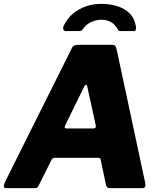

<svg xmlns="http://www.w3.org/2000/svg" viewBox="-31 -974 836 994"><path d="M0 0Q-10 0 -11 -9Q-12 -18 -2 -38L341 -725Q346 -736 355 -739Q364 -742 376 -742H550Q563 -742 567.5 -733Q572 -724 574 -713L721 -26Q723 -17 720.5 -8.5Q718 0 707 0H535Q521 0 517 -20L490 -148Q489 -157 478 -157H252Q241 -157 235 -145L167 -9Q164 -4 160.5 -2Q157 0 146 0H0ZM453 -309Q469 -309 464 -328L421 -525Q420 -535 415 -535Q410 -535 405 -526L306 -324Q303 -315 304.5 -312Q306 -309 314 -309ZM310 -813Q300 -813 297 -822.5Q294 -832 299 -841Q318 -880 348 -904.5Q378 -929 415 -941.5Q452 -954 493 -954Q538 -954 576.5 -942Q615 -930 640.5 -904.5Q666 -879 673 -835Q674 -826 672 -819.5Q670 -813 658 -813H592Q583 -813 580.5 -819.5Q578 -826 570 -835Q563 -846 551.5 -854.5Q540 -863 525.5 -867.5Q511 -872 495 -872Q469 -872 442.5 -860.5Q416 -849 399 -825Q395 -817 388.5 -815Q382 -813 376 -813H310Z"/></svg>

Font: Libre Franklin Thin ExtraBold
Style: Italic
Weight: 800
Italic angle: -8°
Version: Version 2.000